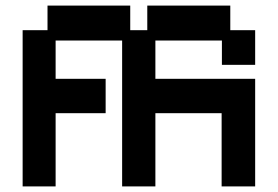

<svg xmlns="http://www.w3.org/2000/svg" viewBox="-20 -656 994 687"><path d="M61 11V-548H150V-636H446V-548H507V-636H804V-548H893V-424H774V-511H536V-374H893V11H773V-251H536V11H417V-511H179V-374H358V-251H179V11Z"/></svg>

Font: Pixelify Sans SemiBold
Style: Regular
Weight: 600
Designer: Stefie Justprince
Foundry: Typecalism Foundryline
Version: Version 1.000